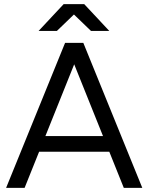

<svg xmlns="http://www.w3.org/2000/svg" viewBox="-20 -907 717 927"><path d="M296.7 -700H382.3L667 0H577.7ZM294.2 -700H379.8L98.8 0H9.5ZM143.8 -250H532.8V-174.5H143.8ZM288.3 -884V-887H386.7L507.8 -757.5H419.5ZM287.3 -887H385.7V-884L254.5 -757.5H166.2Z"/></svg>

Font: Oak Sans Light
Style: Regular
Weight: 400
Designer: Erik Kennedy, Walven
Foundry: Erik Kennedy, Walven
Version: Version 1.100;Glyphs 3.1.2 (3151)